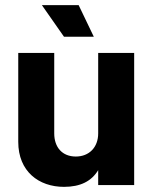

<svg xmlns="http://www.w3.org/2000/svg" viewBox="-20 -720 604 747"><path d="M345 -577 286 -700H143L229 -577ZM362 -514V-201C362 -147 327 -111 275 -111C222 -111 191 -147 191 -201V-514H51V-168C51 -53 131 7 229 7C293 7 336 -15 362 -58V0H502V-514Z"/></svg>

Font: Arthouse Owned
Style: Bold
Weight: 700
Designer: Jeremy Tribby
Foundry: Tribby Type
Version: Version 1.000;PS 001.000;hotconv 1.0.88;makeotf.lib2.5.64775